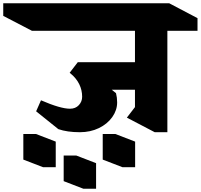

<svg xmlns="http://www.w3.org/2000/svg" viewBox="-185 -806 1239 1185"><path d="M848 -616V10H770L598 -80L648 -145V-252H505L531 -231Q538 -204 538 -174Q538 -126 508 -83.5Q478 -41 425.5 -15.5Q373 10 308 10Q230 10 175 -9L38 -119L68 -187Q188 -135 247 -135Q281 -135 301.5 -157Q322 -179 322 -209Q322 -250 304 -286.5Q286 -323 252 -351L245 -357L295 -422H648V-616H12L-165 -708V-786H859L1034 -694V-616ZM159 226H81L-41 179V21H37L159 68ZM408 359H330L208 312V154H286L408 201ZM649 226H571L449 179V21H527L649 68Z"/></svg>

Font: Inknut Antiqua Black
Style: Regular
Weight: 900
Designer: Claus Eggers Sørensen
Foundry: Claus Eggers Sørensen
Version: Version 1.003; ttfautohint (v1.8.2) -l 8 -r 50 -G 200 -x 14 